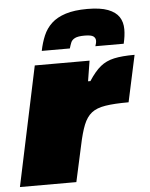

<svg xmlns="http://www.w3.org/2000/svg" viewBox="-53 -774 640 817"><g transform="rotate(-5 266.5 -365.0)"><path d="M-1 0 107 -510H341L327 -423H337Q363 -463 387.5 -483Q412 -503 446 -510.5Q480 -518 534 -518L491 -319Q430 -319 392 -313Q354 -307 332.5 -290Q311 -273 298 -240.5Q285 -208 274 -155L240 0ZM142 -569Q149 -604 161.5 -633.5Q174 -663 197 -684.5Q220 -706 257.5 -718Q295 -730 350 -730Q406 -730 438.5 -717.5Q471 -705 485.5 -683Q500 -661 500 -630Q500 -616 498 -601Q496 -586 492 -569H371Q373 -575 374.5 -581Q376 -587 376 -592Q376 -604 366.5 -611Q357 -618 329 -618Q301 -618 288 -611.5Q275 -605 270.5 -594Q266 -583 262 -569Z"/></g></svg>

Font: Saira Expanded Black
Style: Italic
Weight: 900
Width: 7
Italic angle: -12°
Designer: Hector Gatti with collaboration of the Omnibus-Type team
Foundry: Omnibus-Type
Version: Version 1.101